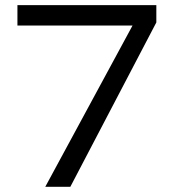

<svg xmlns="http://www.w3.org/2000/svg" viewBox="-20 -717 672 737"><path d="M250 0H153.8L488.8 -619.1H46.9V-697.3H580.1V-630.9Z"/></svg>

Font: Lunasima
Style: Regular
Weight: 400
Designer: The DocRepair Project, Monotype Design Team
Foundry: Google
Version: Version 2.009